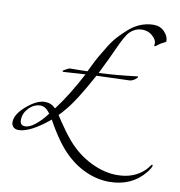

<svg xmlns="http://www.w3.org/2000/svg" viewBox="-115 -989 1276 1361"><g transform="rotate(10 523.0 -308.5)"><path d="M260 -135Q227 -181 191 -181Q144 -181 107 -143Q70 -105 70 -56Q70 -17 107 -17Q152 -17 219 -86Q239 -107 260 -135ZM543 -458Q443 -274 383 -201Q349 -159 327 -137Q332 -129 356 -93Q380 -57 401.5 -28Q423 1 449 31Q521 114 617.5 162Q714 210 808 210Q931 210 1006 135Q1016 125 1023.5 114.5Q1031 104 1035 99.5Q1039 95 1042 95Q1046 95 1046 101Q1046 114 1018 150Q924 267 761 267Q669 267 578 223Q487 179 411 92Q394 72 378.5 51.5Q363 31 348.5 8.5Q334 -14 325.5 -27.5Q317 -41 303 -65.5Q289 -90 285 -97Q273 -86 241 -62Q134 17 65 17Q41 17 27.5 3.5Q14 -10 14 -31Q14 -88 86.5 -150Q159 -212 217 -212Q261 -212 294 -179Q378 -289 465 -454Q310 -444 307 -444Q301 -444 301 -450Q301 -453 322.5 -464.5Q344 -476 349 -476Q431 -476 475 -478Q476 -479 496.5 -521.5Q517 -564 532.5 -591Q548 -618 577.5 -666.5Q607 -715 637 -748Q667 -781 705.5 -815Q744 -849 789 -866.5Q834 -884 881 -884Q929 -884 959 -852Q989 -820 989 -786Q989 -782 983.5 -778Q978 -774 968 -769.5Q958 -765 953 -762Q947 -758 937.5 -751Q928 -744 922 -740Q916 -736 913 -736Q909 -736 909 -740L910 -746Q911 -752 911 -756Q911 -782 880.5 -809Q850 -836 809 -836Q780 -836 757.5 -825.5Q735 -815 719 -799Q703 -783 684.5 -749Q666 -715 651.5 -682.5Q637 -650 609 -590.5Q581 -531 555 -480Q677 -485 831 -504Q835 -504 835 -500Q835 -494 816.5 -480.5Q798 -467 779 -466Q616 -461 543 -458Z"/></g></svg>

Font: Miama Nueva
Style: Medium
Weight: 400
Italic angle: -28°
Version: Version 1.0